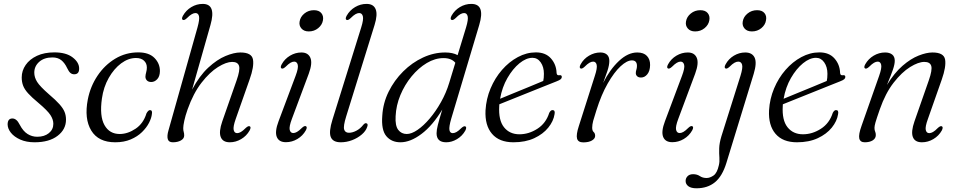

<svg xmlns="http://www.w3.org/2000/svg" viewBox="-20 -738 5042 1008"><path d="M175.5 -20Q213 -20 236.5 -39Q260 -58 260 -88Q260 -110.5 244.8 -134Q229.5 -157.5 181.5 -198Q147 -226.5 128 -247.5Q109 -268.5 101.5 -288Q94 -307.5 94 -331.5Q94 -367 114.8 -397Q135.5 -427 174 -445Q212.5 -463 265.5 -463Q327 -463 361.2 -436.8Q395.5 -410.5 395.5 -378.5Q396 -348 369.5 -348Q358 -348 349.5 -355.2Q341 -362.5 332.5 -380.5Q320 -407.5 301.8 -422Q283.5 -436.5 255.5 -436.5Q212 -436.5 186 -413.5Q160 -390.5 160 -356.5Q160 -332 174.8 -308.2Q189.5 -284.5 237 -243Q273 -212.5 292.2 -190.8Q311.5 -169 319 -150.5Q326.5 -132 326.5 -110Q326.5 -58.5 282.2 -24.8Q238 9 161.5 9Q118.5 9 86.5 -5.2Q54.5 -19.5 37.2 -41.2Q20 -63 20 -85.5Q20.5 -116 45 -116Q56 -116 65.5 -108.2Q75 -100.5 84 -82.5Q101.5 -49 124.8 -34.5Q148 -20 175.5 -20Z M694 -433.5Q654 -433.5 616.2 -405.5Q578.5 -377.5 551 -329.2Q523.5 -281 515 -220.5Q502 -128.5 528.5 -81.2Q555 -34 609.5 -34.5Q651.5 -35 692.2 -62.5Q733 -90 749 -143Q758.5 -160 767.5 -160Q781 -159.5 777.5 -140Q775.5 -119 762.5 -93.5Q749.5 -68 725.5 -44.5Q701.5 -21 666.2 -6Q631 9 585 9Q496.5 9 459 -52.8Q421.5 -114.5 441 -216Q454.5 -284.5 492 -340.5Q529.5 -396.5 584.8 -429.8Q640 -463 706 -463Q762.5 -463 791.2 -433.5Q820 -404 819.5 -364Q819 -336.5 805.2 -322Q791.5 -307.5 774 -307.5Q759.5 -307.5 751.5 -315.5Q743.5 -323.5 743.5 -335.5Q744 -346.5 747.5 -358.8Q751 -371 751 -383.5Q751 -405.5 736 -419.5Q721 -433.5 694 -433.5Z M1290.5 -53Q1274.5 -24.5 1246.2 -7.8Q1218 9 1186.5 9Q1149.5 9 1138.8 -18.8Q1128 -46.5 1147 -101L1222 -315.5Q1241.5 -371 1235 -392Q1228.5 -413 1199 -413Q1168 -413 1124.5 -386Q1081 -359 1038 -303.8Q995 -248.5 965 -164Q953 -130 947.5 -104Q942 -78 942 -65.5Q942 -53 944.5 -45.5Q947 -38 947 -26.5Q947 -10.5 930 -0.8Q913 9 887 9Q865.5 9 860.8 -7.8Q856 -24.5 864.5 -53.5L1017 -594.5Q1028.5 -636 1024.8 -652.8Q1021 -669.5 1006 -669.5Q997.5 -669.5 986.8 -663.5Q976 -657.5 961 -642.5Q948 -630 940 -633.5Q931 -638 940.5 -655.5Q956.5 -684 984.5 -700.8Q1012.5 -717.5 1044.5 -717.5Q1116.5 -717.5 1085 -607L988.5 -267.5Q1027 -340 1073.2 -382.8Q1119.5 -425.5 1164 -444Q1208.5 -462.5 1242 -462.5Q1302 -462.5 1308.2 -425.2Q1314.5 -388 1290.5 -321L1217.5 -113.5Q1203 -72.5 1206.8 -55.8Q1210.5 -39 1225 -39Q1234 -39 1244.5 -45Q1255 -51 1270 -66Q1283.5 -78.5 1291 -75Q1300 -71 1290.5 -53Z M1601 -573Q1576 -573 1562.5 -588.5Q1549 -604 1553 -625.5Q1557 -650 1578.2 -667.2Q1599.5 -684.5 1628 -684.5Q1654.5 -684.5 1667 -669.2Q1679.5 -654 1675.5 -631.5Q1671.5 -607.5 1650.5 -590.2Q1629.5 -573 1601 -573ZM1512.5 -114Q1497 -73 1501 -56.2Q1505 -39.5 1520 -39.5Q1528.5 -39.5 1539.2 -45.5Q1550 -51.5 1565 -66.5Q1578 -79 1586 -75.5Q1595 -71 1585.5 -53.5Q1569.5 -25 1541.2 -8.2Q1513 8.5 1481 8.5Q1444 8.5 1433 -19.5Q1422 -47.5 1442.5 -101.5L1532 -340Q1547.5 -381 1543.2 -397.8Q1539 -414.5 1524.5 -414.5Q1515.5 -414.5 1505 -408.5Q1494.5 -402.5 1479.5 -387.5Q1466 -375 1458.5 -378.5Q1449.5 -383 1459 -400.5Q1474.5 -429 1502.8 -445.8Q1531 -462.5 1562.5 -462.5Q1597.5 -462.5 1609.5 -434.5Q1621.5 -406.5 1601 -351Z M1946.5 -607 1797.5 -127Q1781.5 -75.5 1786.8 -58.2Q1792 -41 1812 -41Q1830.5 -41 1851 -51.8Q1871.5 -62.5 1887.5 -83Q1895.5 -92.5 1902.5 -91Q1914.5 -89 1907.5 -71Q1900.5 -50 1879.2 -31.8Q1858 -13.5 1828.8 -2.2Q1799.5 9 1769 9Q1727.5 9 1716.5 -18.8Q1705.5 -46.5 1725.5 -110L1876.5 -594.5Q1889.5 -636 1885 -652.8Q1880.5 -669.5 1865.5 -669.5Q1857 -669.5 1846.2 -663.5Q1835.5 -657.5 1820.5 -642.5Q1807.5 -630 1799.5 -633.5Q1790.5 -638 1800 -655.5Q1816 -684 1844.2 -700.8Q1872.5 -717.5 1904.5 -717.5Q1941 -717.5 1952.2 -689.5Q1963.5 -661.5 1946.5 -607Z M2496 -607 2349 -115Q2336.5 -72 2339.5 -55.5Q2342.5 -39 2357 -39Q2366 -39 2376.8 -45Q2387.5 -51 2402 -65.5Q2415.5 -78 2423 -74.5Q2432 -70.5 2423 -52.5Q2407 -24 2379.2 -7.5Q2351.5 9 2322.5 9Q2272 9 2272 -38.5Q2272 -55.5 2278.8 -82.5Q2285.5 -109.5 2302 -163Q2251 -78.5 2192.8 -34.8Q2134.5 9 2082.5 9Q2035 9 2008 -23.5Q1981 -56 1987 -131Q1991 -197.5 2020.5 -257Q2050 -316.5 2096.8 -363Q2143.5 -409.5 2200.8 -436Q2258 -462.5 2317.5 -462.5Q2357 -462.5 2382.5 -448.5L2427 -594.5Q2439.5 -636 2435.2 -652.8Q2431 -669.5 2416.5 -669.5Q2407.5 -669.5 2396.8 -663.5Q2386 -657.5 2371.5 -642.5Q2358 -630 2350.5 -633.5Q2341.5 -638 2350.5 -655.5Q2366.5 -684 2394.5 -700.8Q2422.5 -717.5 2454.5 -717.5Q2529 -717.5 2496 -607ZM2057 -128Q2054 -78 2070.8 -56.2Q2087.5 -34.5 2115.5 -34.5Q2140.5 -34.5 2172.2 -56.2Q2204 -78 2236 -115.8Q2268 -153.5 2295.2 -202Q2322.5 -250.5 2338.5 -303.5L2370.5 -408.5Q2350 -433 2308.5 -433Q2264 -433 2220.5 -407Q2177 -381 2140.8 -337Q2104.5 -293 2082 -238.8Q2059.5 -184.5 2057 -128Z M2891.5 -139Q2886 -102 2858.5 -68Q2831 -34 2784.8 -12.5Q2738.5 9 2675.5 9Q2601 9 2563 -35.5Q2525 -80 2529 -159Q2532.5 -219 2555.5 -273.8Q2578.5 -328.5 2615.5 -371Q2652.5 -413.5 2698.5 -438.2Q2744.5 -463 2793.5 -463Q2844.5 -463 2872.5 -431.2Q2900.5 -399.5 2902 -355.5Q2903 -341 2915.5 -343Q2929.5 -345.5 2929.5 -334Q2929.5 -327.5 2923.8 -322.2Q2918 -317 2901 -310.5Q2878.5 -301.5 2839 -285.8Q2799.5 -270 2754.2 -251.8Q2709 -233.5 2668 -217.2Q2627 -201 2601.5 -190.5Q2601.5 -186 2601 -181.5Q2596.5 -107 2626 -70Q2655.5 -33 2707 -33Q2756 -33 2801 -61.8Q2846 -90.5 2863.5 -145.5Q2871.5 -160.5 2881 -160Q2895.5 -160 2891.5 -139ZM2775.5 -434.5Q2742.5 -434.5 2707.2 -405.8Q2672 -377 2644 -328.5Q2616 -280 2605.5 -219.5Q2633.5 -231 2674.5 -248Q2715.5 -265 2758 -282.2Q2800.5 -299.5 2832 -313Q2835.5 -327 2835.5 -350.5Q2835.5 -386.5 2818.8 -410.5Q2802 -434.5 2775.5 -434.5Z M3028 -378.5Q3019 -383 3028.5 -400.5Q3044 -429 3072.5 -445.8Q3101 -462.5 3132 -462.5Q3153.5 -462.5 3166.2 -451.5Q3179 -440.5 3179 -418Q3179 -396 3168.8 -365.2Q3158.5 -334.5 3146.5 -302.5Q3182 -373.5 3229.5 -418Q3277 -462.5 3325.5 -462.5Q3359.5 -462.5 3376.5 -444.2Q3393.5 -426 3393 -396.5Q3392.5 -365.5 3378.5 -348.2Q3364.5 -331 3345.5 -331Q3332 -331 3325 -337.8Q3318 -344.5 3318 -354Q3318 -363.5 3321 -372.2Q3324 -381 3324 -392Q3324 -421 3297.5 -421Q3271.5 -421 3238 -390Q3204.5 -359 3170.8 -300.2Q3137 -241.5 3111 -158.5Q3099.5 -123.5 3094.2 -103.5Q3089 -83.5 3089 -67.5Q3089 -51.5 3096.8 -44.8Q3104.5 -38 3104.5 -24.5Q3104.5 -10.5 3087.8 -0.5Q3071 9.5 3042 9.5Q3015 9.5 3009.5 -10.5Q3004 -30.5 3019 -76.5L3103 -340Q3116.5 -381 3112.5 -397.8Q3108.5 -414.5 3094 -414.5Q3085 -414.5 3074.5 -408.5Q3064 -402.5 3049 -387.5Q3035.5 -375 3028 -378.5Z M3629.5 -573Q3604.5 -573 3591 -588.5Q3577.5 -604 3581.5 -625.5Q3585.5 -650 3606.8 -667.2Q3628 -684.5 3656.5 -684.5Q3683 -684.5 3695.5 -669.2Q3708 -654 3704 -631.5Q3700 -607.5 3679 -590.2Q3658 -573 3629.5 -573ZM3541 -114Q3525.5 -73 3529.5 -56.2Q3533.5 -39.5 3548.5 -39.5Q3557 -39.5 3567.8 -45.5Q3578.5 -51.5 3593.5 -66.5Q3606.5 -79 3614.5 -75.5Q3623.5 -71 3614 -53.5Q3598 -25 3569.8 -8.2Q3541.5 8.5 3509.5 8.5Q3472.5 8.5 3461.5 -19.5Q3450.5 -47.5 3471 -101.5L3560.5 -340Q3576 -381 3571.8 -397.8Q3567.5 -414.5 3553 -414.5Q3544 -414.5 3533.5 -408.5Q3523 -402.5 3508 -387.5Q3494.5 -375 3487 -378.5Q3478 -383 3487.5 -400.5Q3503 -429 3531.2 -445.8Q3559.5 -462.5 3591 -462.5Q3626 -462.5 3638 -434.5Q3650 -406.5 3629.5 -351Z M3927.5 -573Q3902 -573 3888.8 -588.5Q3875.5 -604 3879.5 -625.5Q3883.5 -650 3904.8 -667.2Q3926 -684.5 3954.5 -684.5Q3981 -684.5 3993.5 -669.2Q4006 -654 4001.5 -631.5Q3998 -607.5 3977 -590.2Q3956 -573 3927.5 -573ZM3937 -350.5 3793.5 117.5Q3772 187.5 3733.2 219Q3694.5 250.5 3636.5 250.5Q3608.5 250.5 3594 239.8Q3579.5 229 3579.5 212Q3579.5 197.5 3589.8 187Q3600 176.5 3619 176.5Q3639.5 176.5 3654.2 186.5Q3669 196.5 3689.5 196.5Q3707 196.5 3726 183.5Q3745 170.5 3754 129.5Q3758.5 111 3756.8 89.5Q3755 68 3755.8 40.8Q3756.5 13.5 3767.5 -23L3867.5 -340Q3880.5 -382 3876 -398.2Q3871.5 -414.5 3856 -414.5Q3846.5 -414.5 3835.8 -408.5Q3825 -402.5 3810 -387.5Q3796.5 -375 3789 -378.5Q3780 -383 3789.5 -400.5Q3805 -429 3833 -445.8Q3861 -462.5 3892.5 -462.5Q3929 -462.5 3941.8 -435.5Q3954.5 -408.5 3937 -350.5Z M4380 -139Q4374.5 -102 4347 -68Q4319.5 -34 4273.2 -12.5Q4227 9 4164 9Q4089.5 9 4051.5 -35.5Q4013.5 -80 4017.5 -159Q4021 -219 4044 -273.8Q4067 -328.5 4104 -371Q4141 -413.5 4187 -438.2Q4233 -463 4282 -463Q4333 -463 4361 -431.2Q4389 -399.5 4390.5 -355.5Q4391.5 -341 4404 -343Q4418 -345.5 4418 -334Q4418 -327.5 4412.2 -322.2Q4406.5 -317 4389.5 -310.5Q4367 -301.5 4327.5 -285.8Q4288 -270 4242.8 -251.8Q4197.5 -233.5 4156.5 -217.2Q4115.5 -201 4090 -190.5Q4090 -186 4089.5 -181.5Q4085 -107 4114.5 -70Q4144 -33 4195.5 -33Q4244.5 -33 4289.5 -61.8Q4334.5 -90.5 4352 -145.5Q4360 -160.5 4369.5 -160Q4384 -160 4380 -139ZM4264 -434.5Q4231 -434.5 4195.8 -405.8Q4160.5 -377 4132.5 -328.5Q4104.5 -280 4094 -219.5Q4122 -231 4163 -248Q4204 -265 4246.5 -282.2Q4289 -299.5 4320.5 -313Q4324 -327 4324 -350.5Q4324 -386.5 4307.2 -410.5Q4290.5 -434.5 4264 -434.5Z M4522 -378.5Q4513 -383 4522.5 -400.5Q4538.5 -429 4566.8 -445.8Q4595 -462.5 4627 -462.5Q4650 -462.5 4663.8 -451.8Q4677.5 -441 4677.5 -419Q4677.5 -401 4668.2 -373.5Q4659 -346 4636.5 -292Q4675 -355 4718.2 -392.5Q4761.5 -430 4802.8 -446.2Q4844 -462.5 4875.5 -462.5Q4935.5 -462.5 4941.8 -425.2Q4948 -388 4924.5 -321L4851.5 -113.5Q4836.5 -72.5 4840.2 -55.8Q4844 -39 4858.5 -39Q4867.5 -39 4878.2 -45Q4889 -51 4903.5 -66Q4917 -78.5 4924.5 -75Q4933.5 -71 4924.5 -53Q4908.5 -24.5 4880.2 -7.8Q4852 9 4820 9Q4783 9 4772.5 -18.8Q4762 -46.5 4781 -101L4856 -315.5Q4875.5 -371 4869 -392Q4862.5 -413 4833 -413Q4801.5 -413 4758 -386Q4714.5 -359 4671.5 -303.8Q4628.5 -248.5 4599 -164Q4581.5 -114 4576.2 -95.2Q4571 -76.5 4571 -67Q4571 -54.5 4574.5 -47.2Q4578 -40 4578 -29Q4578 -11.5 4562 -1.2Q4546 9 4520 9Q4496 9 4491.2 -11.2Q4486.5 -31.5 4503.5 -78.5L4595.5 -340Q4610 -381 4606.2 -397.8Q4602.5 -414.5 4588 -414.5Q4579 -414.5 4568.5 -408.5Q4558 -402.5 4543 -387.5Q4529.5 -375 4522 -378.5Z"/></svg>

Font: Fraunces 9pt Light
Style: Italic
Weight: 300
Italic angle: -16°
Version: Version 1.000;[0bf87f6ff]